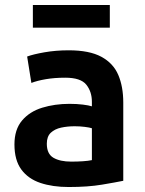

<svg xmlns="http://www.w3.org/2000/svg" viewBox="-20 -740 583 771"><path d="M256 11Q191 11 142 -5.5Q93 -22 65.5 -59.5Q38 -97 38 -160Q38 -220 68.5 -256Q99 -292 149.5 -307.5Q200 -323 259 -323Q288 -323 312.5 -320Q337 -317 349 -313V-331Q349 -372 326.5 -400Q304 -428 242 -428Q199 -428 164 -422Q129 -416 106 -407L89 -513Q113 -522 158.5 -530Q204 -538 256 -538Q339 -538 387 -512Q435 -486 455 -439Q475 -392 475 -328V-14Q446 -8 389.5 1.5Q333 11 256 11ZM266 -91Q291 -91 313 -92.5Q335 -94 349 -97V-225Q340 -228 320.5 -230.5Q301 -233 280 -233Q251 -233 225.5 -227.5Q200 -222 184 -207Q168 -192 168 -163Q168 -122 194.5 -106.5Q221 -91 266 -91ZM112 -629V-720H421V-629Z"/></svg>

Font: Ubuntu Sans
Style: Bold
Weight: 700
Designer: Dalton Maag Ltd
Foundry: Dalton Maag Ltd
Version: Version 1.006; ttfautohint (v1.8.4.7-5d5b)